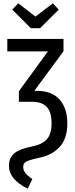

<svg xmlns="http://www.w3.org/2000/svg" viewBox="-20 -924 454 1158"><path d="M222 -754H166L54 -866L90 -904L194 -824L299 -904L334 -866ZM386 -179Q386 -89 341 -39Q296 11 219 27Q177 36 156.5 43Q136 50 128 59Q120 68 120 83Q120 103 133.5 120Q147 137 175 156L147 214Q34 158 34 76Q34 27 66.5 0.5Q99 -26 170 -40Q234 -52 262.5 -84Q291 -116 291 -180Q291 -248 262 -279Q233 -310 175 -310H94V-374L269 -614H24V-689H363V-615L187 -376H203Q292 -376 339 -324Q386 -272 386 -179Z"/></svg>

Font: Fira Sans Extra Condensed
Style: Regular
Weight: 400
Width: 1
Designer: Carrois Corporate & Edenspiekermann AG
Foundry: Carrois Corporate GbR & Edenspiekermann AG
Version: Version 4.203